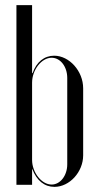

<svg xmlns="http://www.w3.org/2000/svg" viewBox="-20 -720 384 748"><path d="M44 0H105V-61H106C123 -16 154 8 192 8C251 8 304 -50 304 -115V-376C304 -443 250 -503 191 -503C153 -503 122 -479 107 -435H105V-700H44ZM105 -398C105 -448 142 -495 181 -495C215 -495 242 -461 242 -416V-80C242 -36 215 -1 181 -1C142 -1 105 -48 105 -97Z"/></svg>

Font: Moniqa Display
Style: Regular
Weight: 400
Designer: Rajesh Rajput
Foundry: Rajesh Rajput
Version: Version 1.000